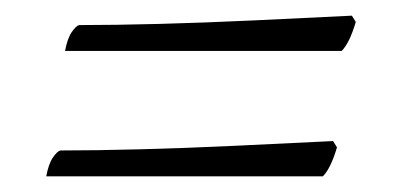

<svg xmlns="http://www.w3.org/2000/svg" viewBox="-20 -403 509 245"><path d="M63 -338Q66 -354 71.5 -362Q77 -370 81 -371Q126 -371 183.5 -372.5Q241 -374 304.5 -377Q368 -380 429 -383L434 -375Q426 -348 416 -338ZM39 -178Q42 -194 47.5 -202Q53 -210 57 -211Q102 -211 159.5 -212.5Q217 -214 280.5 -217Q344 -220 405 -223L410 -215Q402 -188 392 -178Z"/></svg>

Font: Texturina 72pt 72pt Thin
Style: Italic
Weight: 100
Italic angle: -11°
Designer: Guillermo Torres Carreño
Foundry: Omnibus-Type
Version: Version 1.002; ttfautohint (v1.8.3)